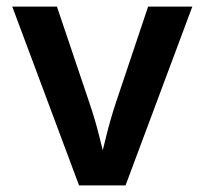

<svg xmlns="http://www.w3.org/2000/svg" viewBox="-20 -561 619 581"><path d="M219.2 0 17.1 -541H152.3L251 -248.5Q268.1 -198.2 280.8 -147Q293.5 -95.7 306.6 -43.5H275.4Q288.6 -95.7 301 -147Q313.5 -198.2 330.1 -248.5L428.2 -541H562L359.9 0Z"/></svg>

Font: Inter 17pt SemiBold
Style: Regular
Weight: 600
Version: Version 4.001;git-66647c0bb